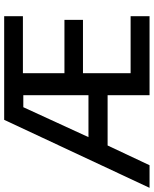

<svg xmlns="http://www.w3.org/2000/svg" viewBox="73 -828 754 943"><g transform="rotate(-90 450.5 -357.0)"><path d="M842 0H454V-206H207L110 0H-1L333 -714H842V-622H562V-418H824V-327H562V-93H842ZM248 -300H454V-620H395Z"/></g></svg>

Font: Noto Sans Arabic Med
Style: Regular
Weight: 500
Designer: Monotype Design Team, Nadine Chahine, Nizar Qandah and Khaled Hosny
Foundry: Monotype Imaging Inc.
Version: Version 2.012; ttfautohint (v1.8.4.7-5d5b)